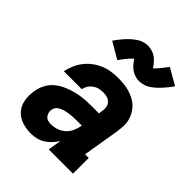

<svg xmlns="http://www.w3.org/2000/svg" viewBox="-218 -902 1036 1036"><g transform="rotate(45 300.0 -384.5)"><path d="M195 8Q160 8 127.5 -2.5Q95 -13 73.5 -37.5Q52 -62 46 -96Q40 -130 46 -165Q50 -193 63.5 -220Q77 -247 100.5 -266.5Q124 -286 151.5 -298Q179 -310 207 -317Q235 -324 263.5 -326.5Q292 -329 320 -329H378L381 -350Q384 -365 381.5 -380.5Q379 -396 369.5 -406.5Q360 -417 345.5 -421.5Q331 -426 315 -426Q300 -426 284 -422.5Q268 -419 254.5 -409.5Q241 -400 232 -386Q223 -372 220 -356H83Q89 -383 99.5 -407.5Q110 -432 126.5 -453.5Q143 -475 165.5 -492Q188 -509 213 -519.5Q238 -530 264 -534Q290 -538 315 -538Q337 -538 359 -536Q381 -534 401.5 -528Q422 -522 440.5 -512.5Q459 -503 474 -489Q489 -475 499.5 -457Q510 -439 515.5 -418.5Q521 -398 520 -375.5Q519 -353 516 -331L481 -120H509V0H324L336 -77Q325 -58 309.5 -41.5Q294 -25 275.5 -13.5Q257 -2 236 3Q215 8 195 8ZM236 -104Q258 -104 280 -111.5Q302 -119 319.5 -135Q337 -151 346 -172Q355 -193 359 -215V-217H320Q310 -217 300.5 -216.5Q291 -216 281.5 -215Q272 -214 262 -213Q252 -212 242.5 -209.5Q233 -207 223.5 -203.5Q214 -200 205 -194.5Q196 -189 190.5 -180.5Q185 -172 183 -162Q181 -150 184 -138.5Q187 -127 194.5 -118.5Q202 -110 213 -107Q224 -104 236 -104ZM245 -602 151 -657Q160 -670 169 -681.5Q178 -693 186 -702.5Q194 -712 202.5 -720.5Q211 -729 219 -736Q227 -743 238 -751Q249 -759 260 -764Q271 -769 283.5 -772Q296 -775 308 -775Q313 -775 319 -774Q325 -773 330.5 -772Q336 -771 341.5 -769Q347 -767 352 -765Q357 -763 361.5 -760Q366 -757 370 -754.5Q374 -752 379 -747.5Q384 -743 387.5 -739Q391 -735 394.5 -731Q398 -727 400.5 -723.5Q403 -720 406 -716Q409 -712 412 -707Q420 -714 425.5 -720Q431 -726 438 -734.5Q445 -743 453 -753.5Q461 -764 471 -777L565 -723Q556 -710 547 -698.5Q538 -687 529.5 -677.5Q521 -668 513 -659.5Q505 -651 497 -644Q489 -637 478 -629Q467 -621 456 -616Q445 -611 432.5 -608Q420 -605 408 -605Q402 -605 396.5 -605.5Q391 -606 385.5 -607.5Q380 -609 374.5 -610.5Q369 -612 364 -614.5Q359 -617 354.5 -620Q350 -623 346 -625.5Q342 -628 337 -632.5Q332 -637 328 -641Q324 -645 321 -649Q318 -653 315.5 -656.5Q313 -660 309.5 -664.5Q306 -669 303 -672Q296 -665 290.5 -659.5Q285 -654 278 -645.5Q271 -637 262.5 -626.5Q254 -616 245 -602Z"/></g></svg>

Font: Iosevka Slab HvExObl
Style: Regular
Weight: 900
Width: 7
Italic angle: -9°
Monospace: yes
Designer: Belleve Invis
Foundry: Belleve Invis
Version: Version 11.1.1; ttfautohint (v1.8.3)